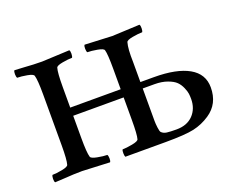

<svg xmlns="http://www.w3.org/2000/svg" viewBox="-79 -566 863 702"><g transform="rotate(-20 352.5 -215.0)"><path d="M28.8 2.9Q25.4 -1 25.6 -11.5Q25.9 -22 28.8 -25.9Q43.5 -25.9 66.7 -30.3Q89.8 -34.7 91.8 -42Q97.2 -59.6 97.2 -116.2V-314Q97.2 -370.6 91.8 -388.2Q89.8 -395.5 66.9 -399.7Q43.9 -403.8 28.8 -403.8Q25.9 -407.7 25.6 -418.5Q25.4 -429.2 28.8 -433.1Q43 -432.6 64 -431.2Q85 -429.7 101.1 -429Q117.2 -428.2 134.8 -428.2Q139.6 -428.2 242.2 -433.1Q245.6 -429.2 245.4 -418.5Q245.1 -407.7 242.2 -403.8Q227.1 -403.8 204.1 -399.7Q181.2 -395.5 179.2 -388.2Q173.8 -370.6 173.8 -314V-234.9H370.1V-314Q370.1 -372.1 365.2 -388.2Q363.3 -395.5 340.1 -399.7Q316.9 -403.8 301.8 -403.8Q298.8 -407.7 298.6 -418.5Q298.3 -429.2 301.8 -433.1Q404.3 -428.2 408.2 -428.2Q412.6 -428.2 515.1 -433.1Q518.6 -429.2 518.3 -418.5Q518.1 -407.7 515.1 -403.8Q500 -403.8 477.1 -399.7Q454.1 -395.5 452.1 -388.2Q445.3 -364.7 446.8 -314V-234.9H499Q587.4 -234.9 634.8 -208Q682.1 -181.2 682.1 -128.9Q682.1 -64.9 632.8 -32.2Q603 -12.2 568.8 -4.6Q534.7 2.9 458 2.9H301.8Q299.3 -1 299.1 -11.5Q298.8 -22 301.8 -25.9Q315.9 -25.9 339.6 -30.3Q363.3 -34.7 365.2 -42Q370.1 -58.1 370.1 -116.2V-203.1H173.8V-116.2Q173.8 -59.6 179.2 -42Q181.2 -34.7 204.3 -30.3Q227.5 -25.9 242.2 -25.9Q245.1 -22 245.4 -11.5Q245.6 -1 242.2 2.9Q139.6 -2 134.8 -2Q117.2 -2 101.1 -1.2Q85 -0.5 64 1Q43 2.4 28.8 2.9ZM446.8 -83Q446.8 -73.2 448.7 -57.4Q450.7 -41.5 454.1 -38.1Q461.9 -30.3 474.6 -28.6Q487.3 -26.9 512.2 -26.9Q553.2 -26.9 576.7 -51.3Q600.1 -75.7 600.1 -113.8Q600.1 -124.5 598.9 -134Q597.7 -143.6 591.3 -158.4Q585 -173.3 574.5 -183.8Q564 -194.3 542.5 -202.1Q521 -210 492.2 -210H446.8Z"/></g></svg>

Font: Crimson
Style: Roman
Weight: 400
Version: Version 0.8